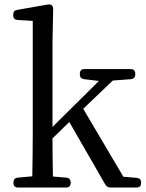

<svg xmlns="http://www.w3.org/2000/svg" viewBox="-20 -829 652 856"><path d="M40 -16V-13C40 0 47 7 60 7H275C288 7 295 0 295 -13V-16C295 -28 288 -36 276 -37L216 -42C215 -92 214 -159 214 -212L289 -285L449 -7C454 2 462 7 473 7H589C602 7 609 0 609 -13V-16C609 -28 602 -35 590 -36L530 -41L351 -344L483 -470L564 -476C576 -477 583 -485 583 -497V-501C583 -514 576 -521 563 -521H356C343 -521 336 -514 336 -501V-497C336 -485 342 -478 355 -476L421 -468L214 -263V-640L217 -786C217 -796 215 -802 210 -806C205 -810 198 -810 188 -808L57 -785C45 -783 39 -776 39 -764V-760C39 -748 46 -741 58 -740L126 -736V-228C126 -175 125 -100 124 -43L59 -37C47 -36 40 -28 40 -16Z"/></svg>

Font: 寒蝉锦书宋 Text
Style: Regular
Weight: 400
Designer: 寒蝉锦书宋{Warren} 思源宋体{Ryoko NISHIZUKA 西塚涼子 (kana & ideographs); Frank Grießhammer (Latin, Greek & Cyrillic); Wenlong ZHANG 
Foundry: Adobe & ChillType
Version: Version 2.000;Glyphs 3.1.1 (3135)